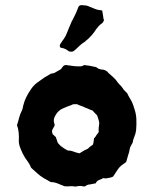

<svg xmlns="http://www.w3.org/2000/svg" viewBox="-20 -727 587 735"><path d="M378 -650Q375 -640 368 -636Q362 -632 357.5 -626.5Q353 -621 348 -615Q335 -594 315 -576Q313 -575 310.5 -572.5Q308 -570 306 -568Q296 -562 287.5 -554.5Q279 -547 271 -539Q269 -537 266.5 -535Q264 -533 261 -531Q257 -529 253.5 -529Q250 -529 246 -530Q244 -530 243 -531Q230 -542 214 -544Q211 -544 209.5 -548Q208 -552 209 -554Q209 -554 209.5 -555Q210 -556 210 -557Q216 -567 223.5 -577Q231 -587 235 -598Q239 -609 243.5 -619Q248 -629 252 -639Q254 -645 258 -651Q265 -664 270.5 -676.5Q276 -689 281 -702Q286 -709 297 -707Q310 -707 319 -703Q331 -698 343.5 -693Q356 -688 371 -687Q373 -679 373.5 -673.5Q374 -668 375 -664Q375 -660 376 -656Q377 -652 378 -650ZM501 -228Q500 -224 499.5 -220.5Q499 -217 498 -214Q495 -205 492 -197.5Q489 -190 488 -182Q488 -179 486 -178Q484 -173 481 -168.5Q478 -164 477 -158Q476 -151 474 -144Q472 -137 470 -131L463 -107Q450 -98 443.5 -92.5Q437 -87 431 -78.5Q425 -70 413 -51Q407 -48 399.5 -46.5Q392 -45 385 -44Q383 -44 380 -44.5Q377 -45 375 -45Q368 -41 359.5 -38Q351 -35 346 -25Q339 -24 334.5 -23Q330 -22 325 -21Q318 -21 313 -18.5Q308 -16 304 -13Q300 -14 296.5 -14Q293 -14 290 -15Q286 -15 283 -15Q280 -15 275 -14Q270 -12 267 -13Q257 -15 247 -14Q237 -13 227 -14Q214 -19 201 -24.5Q188 -30 174 -30Q166 -35 159.5 -38.5Q153 -42 146 -46Q133 -54 122 -64Q111 -74 100 -84Q97 -87 97 -90Q93 -99 87 -107.5Q81 -116 76 -123Q66 -139 60 -155Q52 -173 52 -187Q53 -204 51.5 -219.5Q50 -235 45 -248Q50 -263 53 -275.5Q56 -288 62 -300Q67 -309 69 -323Q73 -340 80.5 -355Q88 -370 97 -383Q107 -399 121.5 -410Q136 -421 151 -431L175 -445Q180 -446 184 -446.5Q188 -447 192 -450Q197 -453 202.5 -456Q208 -459 213 -462Q217 -467 221 -472.5Q225 -478 233 -478Q241 -477 248 -476Q255 -475 262 -474Q269 -473 276.5 -473Q284 -473 291 -473Q298 -475 302 -478Q313 -477 324.5 -475Q336 -473 348 -470Q350 -469 352.5 -467Q355 -465 359 -463Q361 -463 362.5 -462.5Q364 -462 367 -461Q386 -461 396 -447Q405 -439 414.5 -430.5Q424 -422 431 -411Q434 -407 437.5 -403.5Q441 -400 444 -397Q446 -394 449 -390.5Q452 -387 454 -383L467 -370Q472 -359 477 -351Q487 -336 493 -315Q501 -293 502 -272Q503 -251 501 -228ZM360 -256Q359 -264 356.5 -271Q354 -278 352 -285Q347 -290 342.5 -295Q338 -300 334 -304Q327 -306 320 -309.5Q313 -313 306 -315Q299 -319 291 -321.5Q283 -324 275 -328H263Q257 -328 254 -325Q246 -322 237.5 -319Q229 -316 221 -312Q211 -308 203.5 -300.5Q196 -293 191 -283Q182 -268 189 -251V-246Q185 -239 181 -231.5Q177 -224 182 -213Q184 -211 187 -208.5Q190 -206 194 -202Q195 -198 196 -195Q197 -192 198 -190Q200 -180 205 -176Q208 -172 211 -169.5Q214 -167 218 -164Q226 -158 239 -151Q251 -151 262 -146.5Q273 -142 285 -140Q290 -144 295 -146.5Q300 -149 304 -152Q308 -154 312 -155.5Q316 -157 320 -161Q323 -165 327.5 -167.5Q332 -170 336 -174Q338 -181 338.5 -186.5Q339 -192 340 -198Q343 -200 345 -203Q347 -206 348 -208Q351 -211 353 -214.5Q355 -218 358 -222Q357 -230 358 -239Q359 -248 360 -256Z"/></svg>

Font: Daruma Drop One
Style: Regular
Weight: 400
Designer: Maniackers Design
Version: Version 1.000